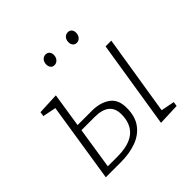

<svg xmlns="http://www.w3.org/2000/svg" viewBox="-183 -908 1087 1087"><g transform="rotate(-45 360.5 -365.0)"><path d="M436 -195Q436 -125 404 -82Q372 -39 317.5 -19.5Q263 0 195 0H74L149 -479L69 -495L73 -522L202 -528L170 -322H284Q350 -322 393 -292Q436 -262 436 -195ZM271 -286H165L126 -36H201Q297 -36 343 -75Q389 -114 389 -190Q389 -286 271 -286ZM513 3 597 -525H643L566 -45L647 -29L643 -2ZM317 -654Q303 -654 295 -664Q287 -674 287 -690Q287 -709 297.5 -721Q308 -733 325 -733Q339 -733 347.5 -723.5Q356 -714 356 -698Q356 -679 345 -666.5Q334 -654 317 -654ZM496 -654Q482 -654 473.5 -664Q465 -674 465 -690Q465 -709 475.5 -721Q486 -733 503 -733Q517 -733 525.5 -723.5Q534 -714 534 -698Q534 -679 523 -666.5Q512 -654 496 -654Z"/></g></svg>

Font: Bitter Light
Style: Italic
Weight: 300
Italic angle: -9°
Designer: Sol Matas, and Bitter project Authors
Foundry: Sol Matas
Version: Version 2.001